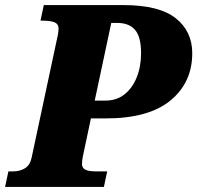

<svg xmlns="http://www.w3.org/2000/svg" viewBox="-55 -734 775 754"><path d="M-35 0 -22 -61H-4Q24 -61 43.5 -73.5Q63 -86 69 -114L172 -596Q175 -611 175 -623Q175 -639 160 -646Q145 -653 109 -653H104L117 -714H430Q570 -714 635 -662.5Q700 -611 700 -525Q700 -410 614.5 -339.5Q529 -269 360 -269H302L270 -118Q267 -102 267 -90Q267 -75 279.5 -68Q292 -61 321 -61H366L353 0ZM317 -339H360Q403 -339 434 -363.5Q465 -388 482 -430.5Q499 -473 499 -525Q499 -589 475.5 -616.5Q452 -644 405 -644H382Z"/></svg>

Font: Noto Serif Black
Style: Italic
Weight: 900
Italic angle: -12°
Designer: Monotype Design Team
Foundry: Monotype Imaging Inc.
Version: Version 2.013